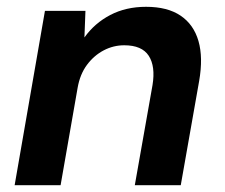

<svg xmlns="http://www.w3.org/2000/svg" viewBox="-20 -544 661 564"><path d="M23 0 112 -512H231L228 -434Q258 -476 304 -500Q350 -524 409 -524Q472 -524 510.5 -498Q549 -472 563 -423.5Q577 -375 565 -306L511 0H376L428 -294Q437 -349 417 -380Q397 -411 345 -411Q313 -411 284.5 -396Q256 -381 235.5 -353.5Q215 -326 208 -286L158 0Z"/></svg>

Font: DM Sans 12pt
Style: Bold Italic
Weight: 700
Italic angle: -10°
Version: Version 4.004;gftools[0.9.30]